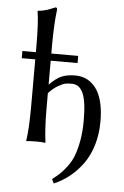

<svg xmlns="http://www.w3.org/2000/svg" viewBox="-60 -741 640 991"><g transform="rotate(5 260.0 -245.0)"><path d="M106 -481Q106 -616.7 96.2 -669.9L98.1 -672.9Q112.3 -673.8 126.7 -677.2Q141.1 -680.7 147.2 -682.6Q153.3 -684.6 169.4 -691.2Q185.5 -697.8 187 -698.2Q195.8 -698.2 195.8 -688Q186 -611.3 186 -501V-459H325.2V-421.9H186V-297.9Q221.7 -334 250.2 -345.5Q278.8 -356.9 318.8 -356.9Q343.3 -356.9 364.7 -349.9Q386.2 -342.8 405.8 -325.9Q425.3 -309.1 439.2 -283.7Q453.1 -258.3 461.2 -219.5Q469.2 -180.7 469.2 -131.8Q469.2 -66.4 452.4 -10Q435.5 46.4 405.5 87.9Q375.5 129.4 338.4 159.2Q301.3 189 256.8 208L246.1 186Q269 168.5 283.9 155Q298.8 141.6 319.6 114.3Q340.3 86.9 352.5 56.4Q364.7 25.9 373.8 -22.2Q382.8 -70.3 382.8 -128.9Q382.8 -182.6 377.2 -219.5Q371.6 -256.3 360.8 -276.4Q350.1 -296.4 336.4 -304.7Q322.8 -313 304.2 -313Q286.6 -313 273.2 -310.8Q259.8 -308.6 235.1 -294.4Q210.4 -280.3 186 -253.9V-180.2Q186 -67.4 195.8 0L193.8 2.9Q180.2 0 146 0Q130.4 0 118.2 0.7Q106 1.5 101.6 2L97.2 2.9L96.2 0Q106 -63 106 -180.2V-421.9H36.1V-459H106Z"/></g></svg>

Font: Linux Biolinum G
Style: Regular
Weight: 400
Designer: Philipp H. Poll
Foundry: Philipp H. Poll
Version: Version 1.1.0 ; ttfautohint (v1.6)